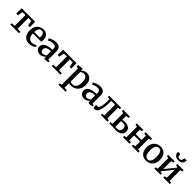

<svg xmlns="http://www.w3.org/2000/svg" viewBox="563 -3016 5461 5461"><g transform="rotate(45 3293.5 -286.0)"><path d="M133.5 0V-53.5L247.5 -63V-497.5L127 -491.5L99.5 -340H30L35 -555.5H575L581 -340H511L483.5 -491.5L366 -497.5V-63L483 -53.5V0Z M893.5 11Q807 11 750.8 -26Q694.5 -63 667.2 -128.5Q640 -194 640 -279Q640 -346 659.2 -399.8Q678.5 -453.5 713.8 -491.5Q749 -529.5 797.5 -549.8Q846 -570 904 -570Q1000.5 -570 1052.8 -518Q1105 -466 1108 -369.5Q1108 -338.5 1106.5 -315.5Q1105 -292.5 1101 -275H764Q765.5 -228 776.5 -189.5Q787.5 -151 808 -123.2Q828.5 -95.5 858.8 -80.8Q889 -66 928.5 -66Q970 -66 1012.2 -80.8Q1054.5 -95.5 1077 -112.5L1098.5 -65Q1081.5 -46.5 1049.5 -29.2Q1017.5 -12 976.8 -0.5Q936 11 893.5 11ZM764.5 -331H986Q987 -340 987.8 -352Q988.5 -364 988.5 -373.5Q988.5 -434 965.5 -472.2Q942.5 -510.5 886.5 -510.5Q861.5 -510.5 840.2 -501.8Q819 -493 802.8 -472.8Q786.5 -452.5 776.5 -417.8Q766.5 -383 764.5 -331Z M1326.5 11Q1281.5 11 1243.2 -7Q1205 -25 1181.8 -61.5Q1158.5 -98 1158.5 -152.5Q1158.5 -201.5 1185.2 -236.5Q1212 -271.5 1258 -293.5Q1304 -315.5 1363.5 -326.2Q1423 -337 1488.5 -338V-369.5Q1488.5 -412 1479.5 -437Q1470.5 -462 1446.8 -472.8Q1423 -483.5 1378.5 -483.5Q1320.5 -483.5 1277 -465.8Q1233.5 -448 1209.5 -435.5L1181.5 -493Q1192 -502 1225.8 -520Q1259.5 -538 1307.2 -552.8Q1355 -567.5 1409 -567.5Q1481.5 -567.5 1523.8 -546.5Q1566 -525.5 1584.2 -481.8Q1602.5 -438 1602.5 -368.5V-55H1659.5V-6Q1648.5 -3.5 1629 0Q1609.5 3.5 1587.8 6.2Q1566 9 1548 9Q1518.5 9 1507.5 0.2Q1496.5 -8.5 1496.5 -38.5V-68.5Q1484 -55 1459.8 -36.2Q1435.5 -17.5 1401.8 -3.2Q1368 11 1326.5 11ZM1378 -63Q1403 -63 1434.2 -77.5Q1465.5 -92 1488.5 -112.5V-281.5Q1418.5 -281.5 1373.5 -265.8Q1328.5 -250 1307 -224Q1285.5 -198 1285.5 -165Q1285.5 -129.5 1297.5 -107Q1309.5 -84.5 1330.5 -73.8Q1351.5 -63 1378 -63Z M1799.5 0V-53.5L1913.5 -63V-497.5L1793 -491.5L1765.5 -340H1696L1701 -555.5H2241L2247 -340H2177L2149.5 -491.5L2032 -497.5V-63L2149 -53.5V0Z M2308.5 242V190L2377.5 178.5V-471.5L2308 -489V-549L2459 -568H2461L2483.5 -549.5V-492Q2499 -510 2523.5 -528Q2548 -546 2580.8 -558Q2613.5 -570 2652.5 -570Q2709.5 -570 2759.5 -542Q2809.5 -514 2840 -454Q2870.5 -394 2870.5 -297Q2870.5 -234.5 2851 -178.8Q2831.5 -123 2794.2 -80.2Q2757 -37.5 2703.2 -13.2Q2649.5 11 2580.5 11Q2558 11 2533 7.2Q2508 3.5 2492 -2.5L2494.5 81V178.5L2594 190V242ZM2584 -44.5Q2628.5 -44.5 2664.8 -68.8Q2701 -93 2722.5 -145Q2744 -197 2744 -281.5Q2744 -338 2733.5 -378.5Q2723 -419 2704.2 -444.8Q2685.5 -470.5 2660.8 -482.8Q2636 -495 2607.5 -495Q2582 -495 2559.8 -487.5Q2537.5 -480 2520.8 -469Q2504 -458 2494.5 -447V-72.5Q2502 -62.5 2526.8 -53.5Q2551.5 -44.5 2584 -44.5Z M3102 11Q3057 11 3018.8 -7Q2980.5 -25 2957.2 -61.5Q2934 -98 2934 -152.5Q2934 -201.5 2960.8 -236.5Q2987.5 -271.5 3033.5 -293.5Q3079.5 -315.5 3139 -326.2Q3198.5 -337 3264 -338V-369.5Q3264 -412 3255 -437Q3246 -462 3222.2 -472.8Q3198.5 -483.5 3154 -483.5Q3096 -483.5 3052.5 -465.8Q3009 -448 2985 -435.5L2957 -493Q2967.5 -502 3001.2 -520Q3035 -538 3082.8 -552.8Q3130.5 -567.5 3184.5 -567.5Q3257 -567.5 3299.2 -546.5Q3341.5 -525.5 3359.8 -481.8Q3378 -438 3378 -368.5V-55H3435V-6Q3424 -3.5 3404.5 0Q3385 3.5 3363.2 6.2Q3341.5 9 3323.5 9Q3294 9 3283 0.2Q3272 -8.5 3272 -38.5V-68.5Q3259.5 -55 3235.2 -36.2Q3211 -17.5 3177.2 -3.2Q3143.5 11 3102 11ZM3153.5 -63Q3178.5 -63 3209.8 -77.5Q3241 -92 3264 -112.5V-281.5Q3194 -281.5 3149 -265.8Q3104 -250 3082.5 -224Q3061 -198 3061 -165Q3061 -129.5 3073 -107Q3085 -84.5 3106 -73.8Q3127 -63 3153.5 -63Z M3528 6Q3512.5 6 3500.2 4Q3488 2 3480.5 -0.5L3474 -113Q3484.5 -110.5 3502.2 -109Q3520 -107.5 3538.5 -107.5Q3569 -107.5 3589.8 -151.8Q3610.5 -196 3621.2 -281.8Q3632 -367.5 3632.5 -491L3552 -502.5V-555.5H4039V-502L3971.5 -490.5V-62L4041 -53.5V0H3773.5V-53.5L3851.5 -62V-494.5H3699V-446Q3699 -341.5 3690 -267.2Q3681 -193 3668 -145Q3655 -97 3642 -70Q3627 -37.5 3601.2 -15.8Q3575.5 6 3528 6Z M4115.5 0V-51.5L4185.5 -60V-490L4117.5 -501.5V-555.5H4392V-501.5L4301.5 -490V-336.5Q4314.5 -338.5 4332 -340.5Q4349.5 -342.5 4369 -344Q4388.5 -345.5 4408 -345.5Q4475 -345.5 4522.5 -326.2Q4570 -307 4595.2 -270Q4620.5 -233 4620.5 -179.5Q4620.5 -123 4593 -81.8Q4565.5 -40.5 4514.5 -18Q4463.5 4.5 4393 4.5Q4381.5 4.5 4359.8 3.8Q4338 3 4313 2.2Q4288 1.5 4266 0.8Q4244 0 4231.5 0ZM4372 -51.5Q4436.5 -51.5 4467.5 -85.2Q4498.5 -119 4498.5 -175.5Q4498.5 -234 4467.2 -261.8Q4436 -289.5 4379.5 -289.5Q4359 -289.5 4338 -287.2Q4317 -285 4301.5 -282V-56Q4315.5 -54 4334 -52.8Q4352.5 -51.5 4372 -51.5Z M4665.5 0V-53.5L4735.5 -62V-489L4666.5 -502.5V-555.5H4928V-502.5L4854.5 -489V-318.5H5094.5V-489L5020 -502.5V-555.5H5281.5V-502.5L5214 -489V-62L5283.5 -53.5V0H5018.5V-53.5L5094.5 -62V-257.5H4854.5V-62L4930 -53.5V0Z M5342 -278.5Q5342 -349.5 5364.2 -404Q5386.5 -458.5 5424.5 -495.5Q5462.5 -532.5 5510.5 -551.2Q5558.5 -570 5610.5 -570Q5697 -570 5754 -532.8Q5811 -495.5 5839.2 -430.2Q5867.5 -365 5867.5 -280.5Q5867.5 -208.5 5845.2 -154Q5823 -99.5 5785 -62.8Q5747 -26 5698.8 -7.5Q5650.5 11 5598.5 11Q5534 11 5485.8 -10.2Q5437.5 -31.5 5405.5 -70.2Q5373.5 -109 5357.8 -162Q5342 -215 5342 -278.5ZM5606 -49Q5648 -49 5677.2 -73.5Q5706.5 -98 5721.8 -147.5Q5737 -197 5737 -272Q5737 -324.5 5729.8 -368.2Q5722.5 -412 5707.2 -443.8Q5692 -475.5 5666.8 -492.8Q5641.5 -510 5605.5 -510Q5563.5 -510 5533.8 -485.5Q5504 -461 5488.2 -411.8Q5472.5 -362.5 5472.5 -287Q5472.5 -234 5480 -190.2Q5487.5 -146.5 5503.5 -114.8Q5519.5 -83 5544.8 -66Q5570 -49 5606 -49Z M5928.5 0V-53.5L5997 -62V-489L5930.5 -503V-555.5H6189.5V-503L6115.5 -489V-166L6183.5 -250L6361.5 -470.5V-489L6295.5 -503V-555.5H6546V-503L6480.5 -489V-62L6549 -53.5V0H6288.5V-53.5L6361.5 -62V-390.5L6290 -295L6115.5 -82.5V-61L6177.5 -53.5V0ZM6145.5 -813.5Q6156 -813.5 6158.5 -801.5Q6161 -789.5 6161 -777.5Q6161 -761.5 6168.5 -742.5Q6176 -723.5 6193.5 -710Q6211 -696.5 6241.5 -696.5Q6270.5 -696.5 6287.5 -710Q6304.5 -723.5 6311.5 -742.5Q6318.5 -761.5 6318.5 -777.5Q6318.5 -789.5 6321.2 -801.5Q6324 -813.5 6334 -813.5H6412.5Q6413 -809.5 6413.2 -804Q6413.5 -798.5 6413.5 -794.5Q6413.5 -753.5 6395 -719.8Q6376.5 -686 6338 -666Q6299.5 -646 6240.5 -646Q6183 -646 6144.2 -666Q6105.5 -686 6085.8 -719.8Q6066 -753.5 6066 -794.5Q6066 -799.5 6066.5 -804.2Q6067 -809 6067 -813.5Z"/></g></svg>

Font: Merriweather SemiBold
Style: Regular
Weight: 600
Version: Version 2.100